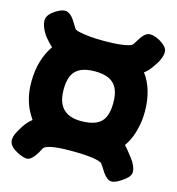

<svg xmlns="http://www.w3.org/2000/svg" viewBox="-109 -822 847 921"><g transform="rotate(15 315.0 -361.0)"><path d="M57 -11Q20 -31 15.5 -55Q11 -79 30 -110Q37 -123 45 -135.5Q53 -148 63.5 -160Q74 -172 86 -181Q78 -192 65 -215.5Q52 -239 42.5 -274.5Q33 -310 33 -357Q33 -413 47 -460Q61 -507 86 -542Q75 -552 57.5 -571.5Q40 -591 30 -612Q14 -644 18.5 -666.5Q23 -689 55 -710Q93 -734 114.5 -725.5Q136 -717 155 -684Q159 -677 163 -671Q167 -665 171 -658Q173 -652 193.5 -647Q214 -642 245.5 -639Q277 -636 312 -636H324Q362 -636 391.5 -639Q421 -642 439 -647Q457 -652 460 -659Q464 -665 467.5 -671Q471 -677 475 -683Q496 -718 517 -723Q538 -728 574 -709Q611 -687 614 -665Q617 -643 600 -610Q589 -592 575.5 -573Q562 -554 543 -540Q569 -506 582.5 -460Q596 -414 596 -359Q596 -324 590 -292Q584 -260 573 -231.5Q562 -203 545 -180Q553 -172 563.5 -159Q574 -146 584 -133Q594 -120 599 -112Q619 -78 614.5 -57Q610 -36 574 -13Q537 12 516.5 4Q496 -4 476 -38Q472 -44 468 -50.5Q464 -57 460 -62Q458 -69 438.5 -74.5Q419 -80 387.5 -83Q356 -86 318 -86H299Q271 -86 249 -84.5Q227 -83 210.5 -80Q194 -77 183.5 -72.5Q173 -68 169 -63Q165 -56 162 -50Q159 -44 155 -37Q133 -1 114 4Q95 9 57 -11ZM310 -236Q356 -236 384.5 -248.5Q413 -261 426 -288.5Q439 -316 439 -360Q439 -404 426 -431Q413 -458 386 -471Q359 -484 315 -484Q272 -484 244.5 -471Q217 -458 204.5 -431Q192 -404 192 -361Q192 -319 205 -291.5Q218 -264 244.5 -250Q271 -236 310 -236Z"/></g></svg>

Font: Fredoka
Style: Bold
Weight: 700
Designer: Ben Nathan
Foundry: Milena B. Brandão, Ben Nathan
Version: Version 2.001